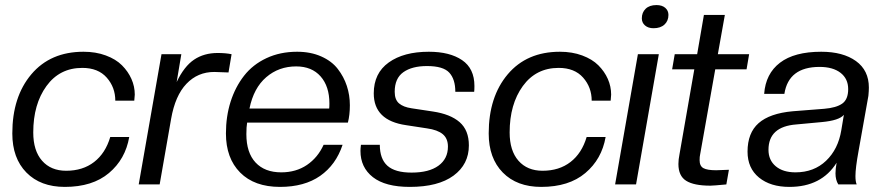

<svg xmlns="http://www.w3.org/2000/svg" viewBox="-20 -731 3498 761"><path d="M236.8 9.8Q140.6 9.8 84.7 -47.1Q28.8 -104 28.8 -202.1Q28.8 -347.2 104.2 -436.5Q179.7 -525.9 311 -525.9Q359.9 -525.9 399.4 -511.2Q439 -496.6 463.4 -472.2Q487.8 -447.8 501 -418Q514.2 -388.2 514.2 -356Q514.2 -349.6 512.2 -332H437Q437 -384.8 403.1 -423.3Q369.1 -461.9 306.2 -461.9Q216.3 -461.9 164.1 -389.9Q111.8 -317.9 111.8 -206.1Q111.8 -133.8 146.7 -94Q181.6 -54.2 242.2 -54.2Q308.1 -54.2 353 -88.9Q397.9 -123.5 417 -188H492.2Q477.1 -100.1 411.9 -45.2Q346.7 9.8 236.8 9.8Z M612.8 0H529.8L620.1 -516.1H698.7L680.2 -405.8Q710 -468.3 749.3 -494.6Q788.6 -521 842.8 -521Q874.5 -521 897.9 -516.1L885.7 -443.8L829.1 -445.8Q763.7 -445.8 719 -398.9Q674.3 -352.1 658.2 -259.8Z M1089.8 9.8Q988.3 9.8 931.9 -47.1Q875.5 -104 875.5 -202.1Q875.5 -269.5 894 -327.9Q912.6 -386.2 947.3 -430.7Q981.9 -475.1 1036.1 -500.5Q1090.3 -525.9 1157.7 -525.9Q1211.4 -525.9 1253.2 -507.3Q1294.9 -488.8 1318.8 -457.8Q1342.8 -426.8 1354.7 -390.4Q1366.7 -354 1366.7 -314Q1366.7 -275.4 1358.9 -245.1H959.5Q956.5 -228 956.5 -199.2Q956.5 -126 992.9 -86.9Q1029.3 -47.9 1094.7 -47.9Q1153.3 -47.9 1196.5 -77.1Q1239.7 -106.4 1262.7 -157.2H1337.9Q1311.5 -77.6 1249 -33.9Q1186.5 9.8 1089.8 9.8ZM1153.8 -467.8Q1085 -467.8 1035.2 -425Q985.4 -382.3 968.8 -300.8H1284.7Q1285.6 -307.6 1285.6 -320.8Q1285.6 -388.7 1250.7 -428.2Q1215.8 -467.8 1153.8 -467.8Z M1604.5 9.8Q1507.3 9.8 1458 -28.8Q1408.7 -67.4 1408.7 -132.8Q1408.7 -141.6 1410.6 -157.2H1485.4Q1485.4 -101.1 1515.6 -74Q1545.9 -46.9 1611.3 -46.9Q1680.2 -46.9 1717.8 -74.2Q1755.4 -101.6 1755.4 -149.9Q1755.4 -182.1 1734.9 -199.2Q1714.4 -216.3 1672.4 -222.2L1589.4 -234.9Q1461.4 -253.4 1461.4 -360.8Q1461.4 -440.9 1520.8 -483.4Q1580.1 -525.9 1679.7 -525.9Q1762.7 -525.9 1811.5 -492.7Q1860.4 -459.5 1860.4 -390.1Q1860.4 -375 1859.4 -367.2H1784.7Q1784.7 -417 1760.7 -443.1Q1736.8 -469.2 1672.4 -469.2Q1612.8 -469.2 1578.6 -444.8Q1544.4 -420.4 1544.4 -367.2Q1544.4 -335.9 1561.5 -321.3Q1578.6 -306.6 1611.3 -301.8L1695.3 -289.1Q1765.1 -278.8 1801.8 -246.8Q1838.4 -214.8 1838.4 -154.8Q1838.4 -79.6 1777.6 -34.9Q1716.8 9.8 1604.5 9.8Z M2125 9.8Q2028.8 9.8 1972.9 -47.1Q1917 -104 1917 -202.1Q1917 -347.2 1992.4 -436.5Q2067.9 -525.9 2199.2 -525.9Q2248 -525.9 2287.6 -511.2Q2327.1 -496.6 2351.6 -472.2Q2376 -447.8 2389.2 -418Q2402.3 -388.2 2402.3 -356Q2402.3 -349.6 2400.4 -332H2325.2Q2325.2 -384.8 2291.3 -423.3Q2257.3 -461.9 2194.3 -461.9Q2104.5 -461.9 2052.2 -389.9Q2000 -317.9 2000 -206.1Q2000 -133.8 2034.9 -94Q2069.8 -54.2 2130.4 -54.2Q2196.3 -54.2 2241.2 -88.9Q2286.1 -123.5 2305.2 -188H2380.4Q2365.2 -100.1 2300 -45.2Q2234.9 9.8 2125 9.8Z M2501 0H2418L2508.3 -516.1H2591.3ZM2570.3 -619.1Q2549.3 -619.1 2536.6 -630.1Q2523.9 -641.1 2523.9 -658.2Q2523.9 -681.6 2539.1 -696.3Q2554.2 -710.9 2582 -710.9Q2604 -710.9 2616.7 -700Q2629.4 -689 2629.4 -671.9Q2629.4 -648.4 2613.8 -633.8Q2598.1 -619.1 2570.3 -619.1Z M2795.9 4.9Q2730.5 4.9 2699.7 -14.4Q2668.9 -33.7 2668.9 -81.1Q2668.9 -98.6 2673.3 -120.1L2731.9 -456.1H2644L2654.3 -516.1H2743.2L2770 -671.9H2853L2825.2 -516.1H2949.2L2939 -456.1H2814.9L2754.9 -118.2Q2752.9 -110.4 2752.9 -96.2Q2752.9 -72.8 2768.1 -64.5Q2783.2 -56.2 2818.4 -56.2L2869.1 -58.1L2858.9 0Q2806.6 4.9 2795.9 4.9Z M3108.9 9.8Q3033.7 9.8 2988.3 -27.3Q2942.9 -64.5 2942.9 -129.9Q2942.9 -204.1 2986.8 -242.9Q3030.8 -281.7 3121.6 -290L3246.6 -299.8Q3294.4 -303.7 3318.1 -320.3Q3341.8 -336.9 3341.8 -377.9Q3341.8 -418.9 3311.5 -442.4Q3281.2 -465.8 3228.5 -465.8Q3105.5 -465.8 3088.9 -358.9H3008.8Q3014.6 -439 3071.5 -482.4Q3128.4 -525.9 3234.9 -525.9Q3321.3 -525.9 3372.6 -489Q3423.8 -452.1 3423.8 -383.8Q3423.8 -370.6 3421.9 -351.1L3382.8 -131.8Q3370.6 -64.9 3370.6 -33.2Q3370.6 -11.2 3375.5 0H3302.7Q3291.5 -17.6 3291.5 -43.9Q3291.5 -61.5 3295.9 -85.9Q3235.8 9.8 3108.9 9.8ZM3132.8 -47.9Q3206.1 -47.9 3254.2 -93.8Q3302.2 -139.6 3314.5 -214.8L3324.7 -275.9Q3306.2 -253.4 3236.8 -247.1L3136.7 -237.8Q3025.9 -229.5 3025.9 -137.2Q3025.9 -96.2 3054.7 -72Q3083.5 -47.9 3132.8 -47.9Z"/></svg>

Font: Creato Display
Style: Italic
Weight: 400
Italic angle: -10°
Version: Version 1.000